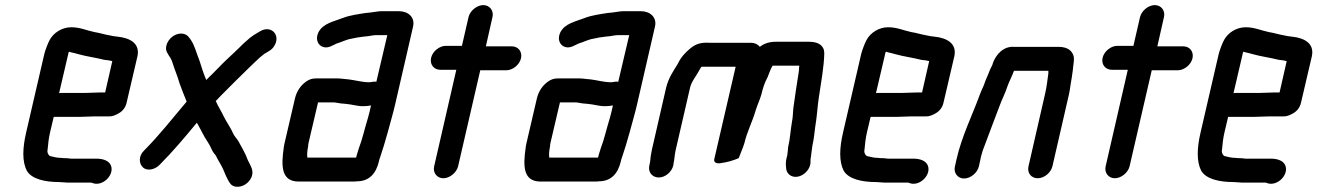

<svg xmlns="http://www.w3.org/2000/svg" viewBox="-20 -661 5174 754"><path d="M313 -296H219C217 -296 215 -296 212 -295L248 -449C248 -451 249 -454 251 -458C262 -454 273 -453 285 -449C320 -439 355 -435 390 -426L407 -424L421 -421L393 -298H376C363 -298 328 -296 313 -296ZM354 -204H408C419 -203 433 -208 448 -217C463 -226 473 -240 477 -257L520 -441C530 -491 490 -512 442 -517L426 -519L411 -522C392 -525 371 -532 351 -535C321 -541 295 -554 260 -554C223 -554 190 -532 175 -504C168 -491 158 -465 154 -449L83 -142C68 -78 67 -27 85 9C104 42 155 54 214 54C224 54 233 56 244 56H336C341 56 343 58 347 59C385 70 429 26 416 -10C409 -29 387 -38 358 -38H258C251 -39 243 -40 235 -40C231 -40 226 -40 220 -41C203 -41 191 -45 177 -48C170 -51 164 -63 167 -74C169 -95 171 -118 177 -143L191 -202H292C307 -202 340 -204 354 -204Z M1001 -538 991 -532C980 -526 970 -519 961 -512C948 -500 936 -491 923 -477L899 -454C883 -439 858 -416 842 -399C827 -383 807 -364 790 -347C780 -369 770 -402 763 -424C751 -453 745 -482 729 -505L723 -513C711 -532 682 -535 658 -518C636 -502 624 -471 638 -452L643 -443C651 -432 654 -426 659 -410C667 -384 677 -363 685 -334C695 -307 703 -286 713 -262C658 -197 604 -128 545 -69C523 -47 526 -18 541 -4C559 13 591 4 608 -15C658 -65 706 -122 753 -179C754 -177 755 -175 756 -174C771 -148 779 -128 796 -103C806 -89 812 -69 821 -58C824 -55 827 -52 828 -49C836 -32 849 -13 856 3C859 12 865 22 868 31L875 45C882 58 888 69 905 72C932 76 958 58 968 34C977 11 966 -6 959 -21C956 -26 954 -31 952 -35C944 -59 928 -84 916 -107C910 -117 901 -125 896 -136C886 -160 869 -182 858 -205C851 -221 836 -244 828 -263L827 -264L831 -268C852 -291 883 -320 903 -341C920 -358 942 -379 959 -396L983 -419C989 -425 995 -430 1000 -435L1015 -447C1016 -449 1021 -451 1024 -453L1034 -459C1047 -466 1055 -475 1061 -488C1079 -527 1043 -563 1001 -538Z M1190 -86C1190 -91 1191 -96 1192 -101L1229 -259H1286C1290 -259 1294 -259 1299 -258L1317 -255C1324 -254 1330 -254 1339 -253C1363 -251 1381 -244 1406 -244C1417 -244 1428 -245 1437 -247C1433 -230 1430 -214 1425 -198C1412 -156 1403 -114 1389 -78L1381 -52C1380 -49 1380 -45 1378 -42H1187C1185 -55 1187 -71 1190 -86ZM1429 -338C1403 -338 1375 -346 1351 -349L1331 -351C1323 -352 1315 -353 1306 -353H1220C1207 -353 1196 -350 1184 -342C1162 -327 1145 -304 1138 -273L1098 -101C1096 -94 1095 -86 1094 -79C1085 -13 1082 52 1153 52H1363C1370 52 1377 52 1382 51C1430 51 1457 20 1468 -27C1469 -32 1470 -37 1473 -44C1484 -78 1492 -102 1502 -139C1511 -174 1524 -216 1532 -252L1602 -556C1611 -593 1583 -617 1547 -617H1477C1464 -617 1448 -613 1436 -612L1416 -610C1385 -605 1354 -601 1328 -591C1293 -577 1248 -570 1230 -533C1217 -505 1230 -481 1251 -476C1270 -471 1286 -483 1302 -490C1320 -495 1340 -506 1360 -509C1377 -513 1390 -515 1407 -517L1426 -519C1435 -520 1446 -523 1456 -523H1501L1458 -340C1446 -342 1440 -338 1429 -338Z M1820 -594 1794 -481H1731C1706 -481 1679 -460 1673 -434C1667 -408 1684 -387 1709 -387H1772L1685 -8C1679 17 1696 39 1721 39C1746 39 1773 17 1779 -8L1866 -385H1968C1993 -385 2020 -406 2026 -432C2032 -458 2015 -479 1990 -479H1888L1914 -594C1920 -619 1903 -641 1878 -641C1853 -641 1826 -619 1820 -594Z M2140 -86C2140 -91 2141 -96 2142 -101L2179 -259H2236C2240 -259 2244 -259 2249 -258L2267 -255C2274 -254 2280 -254 2289 -253C2313 -251 2331 -244 2356 -244C2367 -244 2378 -245 2387 -247C2383 -230 2380 -214 2375 -198C2362 -156 2353 -114 2339 -78L2331 -52C2330 -49 2330 -45 2328 -42H2137C2135 -55 2137 -71 2140 -86ZM2379 -338C2353 -338 2325 -346 2301 -349L2281 -351C2273 -352 2265 -353 2256 -353H2170C2157 -353 2146 -350 2134 -342C2112 -327 2095 -304 2088 -273L2048 -101C2046 -94 2045 -86 2044 -79C2035 -13 2032 52 2103 52H2313C2320 52 2327 52 2332 51C2380 51 2407 20 2418 -27C2419 -32 2420 -37 2423 -44C2434 -78 2442 -102 2452 -139C2461 -174 2474 -216 2482 -252L2552 -556C2561 -593 2533 -617 2497 -617H2427C2414 -617 2398 -613 2386 -612L2366 -610C2335 -605 2304 -601 2278 -591C2243 -577 2198 -570 2180 -533C2167 -505 2180 -481 2201 -476C2220 -471 2236 -483 2252 -490C2270 -495 2290 -506 2310 -509C2327 -513 2340 -515 2357 -517L2376 -519C2385 -520 2396 -523 2406 -523H2451L2408 -340C2396 -342 2390 -338 2379 -338Z M2624 -11 2625 -18C2629 -37 2629 -51 2633 -70L2690 -317C2696 -342 2714 -362 2725 -383L2732 -395C2732 -397 2735 -398 2736 -399H2869L2785 -36C2782 -23 2794 -18 2808 -20C2833 -23 2861 -31 2881 -40C2888 -60 2897 -78 2903 -98C2914 -145 2935 -183 2948 -229C2955 -251 2964 -269 2970 -290C2976 -316 2983 -337 2994 -357C3001 -374 3005 -388 3014 -403H3119C3119 -402 3118 -397 3118 -396C3118 -393 3118 -387 3117 -380C3110 -335 3102 -285 3096 -240C3094 -225 3094 -199 3090 -182C3084 -148 3083 -116 3075 -83C3074 -75 3074 -68 3073 -61C3072 -58 3072 -55 3072 -52L3069 -41C3067 -34 3066 -25 3066 -15L3067 -4C3067 9 3072 19 3081 26C3112 49 3162 16 3163 -24V-35C3163 -38 3164 -40 3164 -42C3165 -47 3166 -52 3166 -57C3168 -67 3168 -77 3170 -87C3178 -121 3179 -152 3185 -187C3189 -215 3191 -247 3195 -274C3204 -335 3216 -398 3217 -452C3217 -482 3194 -497 3158 -497H3027C3003 -497 2981 -491 2964 -477C2955 -488 2943 -493 2929 -493H2767C2733 -495 2713 -489 2691 -471C2671 -455 2653 -435 2641 -409C2624 -382 2605 -354 2596 -317L2540 -73C2536 -55 2534 -39 2533 -25L2530 -11C2524 14 2541 36 2567 36C2593 36 2618 14 2624 -11Z M3521 -296H3427C3425 -296 3423 -296 3420 -295L3456 -449C3456 -451 3457 -454 3459 -458C3470 -454 3481 -453 3493 -449C3528 -439 3563 -435 3598 -426L3615 -424L3629 -421L3601 -298H3584C3571 -298 3536 -296 3521 -296ZM3562 -204H3616C3627 -203 3641 -208 3656 -217C3671 -226 3681 -240 3685 -257L3728 -441C3738 -491 3698 -512 3650 -517L3634 -519L3619 -522C3600 -525 3579 -532 3559 -535C3529 -541 3503 -554 3468 -554C3431 -554 3398 -532 3383 -504C3376 -491 3366 -465 3362 -449L3291 -142C3276 -78 3275 -27 3293 9C3312 42 3363 54 3422 54C3432 54 3441 56 3452 56H3544C3549 56 3551 58 3555 59C3593 70 3637 26 3624 -10C3617 -29 3595 -38 3566 -38H3466C3459 -39 3451 -40 3443 -40C3439 -40 3434 -40 3428 -41C3411 -41 3399 -45 3385 -48C3378 -51 3372 -63 3375 -74C3377 -95 3379 -118 3385 -143L3399 -202H3500C3515 -202 3548 -204 3562 -204Z M3824 -7 3830 -34C3831 -39 3832 -47 3836 -58C3838 -68 3842 -77 3845 -85C3864 -137 3886 -193 3905 -244C3914 -270 3928 -295 3936 -321C3941 -336 3950 -353 3956 -368L3962 -383H4097V-373C4093 -346 4091 -321 4084 -292L4019 -8C4013 17 4029 39 4055 39C4081 39 4107 17 4113 -8L4178 -291C4181 -303 4182 -315 4184 -327L4189 -357C4190 -366 4192 -376 4193 -385C4194 -403 4199 -422 4197 -437C4192 -462 4172 -477 4137 -477H3962C3922 -480 3892 -449 3879 -413C3879 -411 3878 -408 3876 -404C3869 -390 3866 -384 3861 -370C3856 -358 3849 -343 3845 -330L3840 -318C3836 -311 3833 -301 3828 -290C3798 -207 3757 -127 3736 -34L3730 -7C3724 18 3741 40 3766 40C3791 40 3818 18 3824 -7Z M4457 -594 4431 -481H4368C4343 -481 4316 -460 4310 -434C4304 -408 4321 -387 4346 -387H4409L4322 -8C4316 17 4333 39 4358 39C4383 39 4410 17 4416 -8L4503 -385H4605C4630 -385 4657 -406 4663 -432C4669 -458 4652 -479 4627 -479H4525L4551 -594C4557 -619 4540 -641 4515 -641C4490 -641 4463 -619 4457 -594Z M4925 -296H4831C4829 -296 4827 -296 4824 -295L4860 -449C4860 -451 4861 -454 4863 -458C4874 -454 4885 -453 4897 -449C4932 -439 4967 -435 5002 -426L5019 -424L5033 -421L5005 -298H4988C4975 -298 4940 -296 4925 -296ZM4966 -204H5020C5031 -203 5045 -208 5060 -217C5075 -226 5085 -240 5089 -257L5132 -441C5142 -491 5102 -512 5054 -517L5038 -519L5023 -522C5004 -525 4983 -532 4963 -535C4933 -541 4907 -554 4872 -554C4835 -554 4802 -532 4787 -504C4780 -491 4770 -465 4766 -449L4695 -142C4680 -78 4679 -27 4697 9C4716 42 4767 54 4826 54C4836 54 4845 56 4856 56H4948C4953 56 4955 58 4959 59C4997 70 5041 26 5028 -10C5021 -29 4999 -38 4970 -38H4870C4863 -39 4855 -40 4847 -40C4843 -40 4838 -40 4832 -41C4815 -41 4803 -45 4789 -48C4782 -51 4776 -63 4779 -74C4781 -95 4783 -118 4789 -143L4803 -202H4904C4919 -202 4952 -204 4966 -204Z"/></svg>

Font: Electronic
Style: ExBlkIt
Weight: 900
Version: Version 1.011